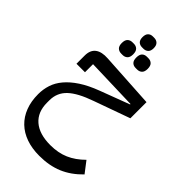

<svg xmlns="http://www.w3.org/2000/svg" viewBox="-320 -869 1262 1262"><g transform="rotate(45 311.0 -237.5)"><path d="M325 304Q257 304 203 285Q149 266 111 229.5Q73 193 53 140.5Q33 88 33 22Q33 -23 46.5 -65Q60 -107 92 -145Q124 -183 175.5 -217Q227 -251 304 -280L508 -357V-361L149 -372V-297H70V-373Q70 -424 101 -447.5Q132 -471 191 -467L574 -444V-294L323 -204Q214 -166 164 -119Q114 -72 114 -1V21Q114 108 169 155.5Q224 203 327 203Q399 203 455.5 178.5Q512 154 563 103L622 180Q560 244 488.5 274Q417 304 325 304ZM365 -552Q344 -552 331.5 -564.5Q319 -577 319 -604Q319 -632 331.5 -644.5Q344 -657 365 -657H378Q399 -657 412 -644.5Q425 -632 425 -604Q425 -577 412 -564.5Q399 -552 378 -552ZM231 -552Q210 -552 197 -564.5Q184 -577 184 -604Q184 -632 197 -644.5Q210 -657 231 -657H244Q264 -657 277 -644.5Q290 -632 290 -604Q290 -577 277 -564.5Q264 -552 244 -552ZM298 -678Q278 -678 265.5 -690Q253 -702 253 -728Q253 -754 265.5 -766.5Q278 -779 298 -779H311Q331 -779 344 -766.5Q357 -754 357 -728Q357 -702 344 -690Q331 -678 311 -678Z"/></g></svg>

Font: IBM Plex Sans Arabic Text
Style: Regular
Weight: 450
Designer: Mike Abbink, Paul van der Laan, Pieter van Rosmalen, Wael Morcos, Khajak Apelian
Foundry: Bold Monday
Version: Version 1.2